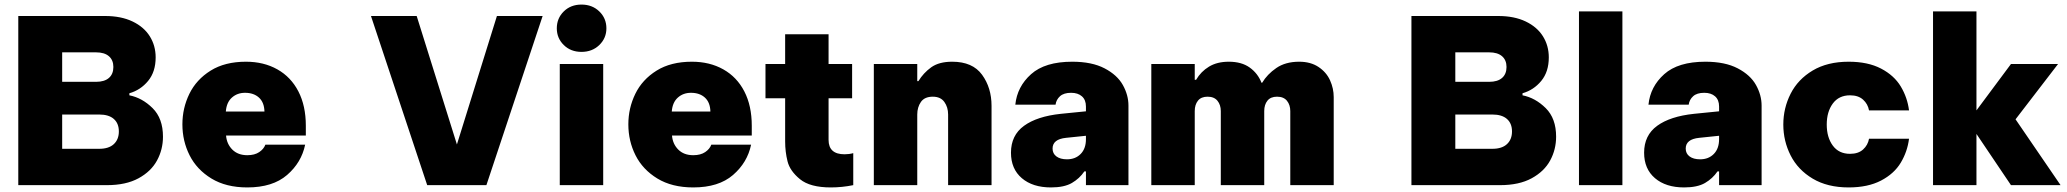

<svg xmlns="http://www.w3.org/2000/svg" viewBox="-20 -810 9045 840"><path d="M546 -393Q602 -382 647.5 -337Q693 -292 693 -212Q693 -156 667 -108Q641 -60 586 -30Q531 0 448 0H60V-740H440Q510 -740 560 -716Q610 -692 635.5 -651Q661 -610 661 -559Q661 -496 628 -456Q595 -416 546 -402ZM252 -581V-452H400Q437 -452 456.5 -469Q476 -486 476 -517Q476 -547 456.5 -564Q437 -581 400 -581ZM414 -159Q456 -159 478 -179.5Q500 -200 500 -235Q500 -270 478 -289.5Q456 -309 414 -309H252V-159Z M778 -266Q778 -337 808.5 -399.5Q839 -462 901.5 -501Q964 -540 1056 -540Q1134 -540 1193.5 -506.5Q1253 -473 1285.5 -410Q1318 -347 1318 -260V-217H969Q972 -180 996.5 -155.5Q1021 -131 1062 -131Q1094 -131 1114 -144.5Q1134 -158 1141 -177H1315Q1299 -99 1236 -44.5Q1173 10 1062 10Q969 10 905 -29Q841 -68 809.5 -130.5Q778 -193 778 -266ZM1137 -322Q1136 -362 1113 -383Q1090 -404 1052 -404Q1018 -404 994.5 -383Q971 -362 968 -322Z M1979 -178 2154 -740H2354L2108 0H1849L1603 -740H1803Z M2416 -686Q2416 -730 2446.5 -760Q2477 -790 2524 -790Q2571 -790 2602 -760Q2633 -730 2633 -686Q2633 -643 2602 -613Q2571 -583 2524 -583Q2477 -583 2446.5 -613Q2416 -643 2416 -686ZM2619 0H2429V-530H2619Z M2729 -266Q2729 -337 2759.5 -399.5Q2790 -462 2852.5 -501Q2915 -540 3007 -540Q3085 -540 3144.5 -506.5Q3204 -473 3236.5 -410Q3269 -347 3269 -260V-217H2920Q2923 -180 2947.5 -155.5Q2972 -131 3013 -131Q3045 -131 3065 -144.5Q3085 -158 3092 -177H3266Q3250 -99 3187 -44.5Q3124 10 3013 10Q2920 10 2856 -29Q2792 -68 2760.5 -130.5Q2729 -193 2729 -266ZM3088 -322Q3087 -362 3064 -383Q3041 -404 3003 -404Q2969 -404 2945.5 -383Q2922 -362 2919 -322Z M3713 -140V0Q3664 10 3615 10Q3524 10 3480 -26Q3436 -62 3425.5 -104Q3415 -146 3415 -191V-380H3329V-530H3415V-660H3605V-530H3708V-380H3605V-198Q3605 -135 3675 -135Q3695 -135 3713 -140Z M3803 0V-530H3993V-455H3998Q4020 -491 4054 -515.5Q4088 -540 4146 -540Q4235 -540 4276.5 -483Q4318 -426 4318 -347V0H4128V-309Q4128 -341 4111.5 -364Q4095 -387 4061 -387Q4025 -387 4009 -364Q3993 -341 3993 -309V0Z M4917 -348V0H4731V-60H4724Q4703 -29 4669.5 -9.5Q4636 10 4578 10Q4498 10 4450.5 -30.5Q4403 -71 4403 -142Q4403 -218 4460 -259.5Q4517 -301 4621 -312L4731 -323V-344Q4731 -373 4713.5 -388.5Q4696 -404 4666 -404Q4634 -404 4617.5 -389Q4601 -374 4598 -352H4422Q4430 -431 4491 -485.5Q4552 -540 4671 -540Q4757 -540 4812.5 -511Q4868 -482 4892.5 -438Q4917 -394 4917 -348ZM4731 -201V-216L4644 -207Q4585 -201 4585 -160Q4585 -138 4602 -125.5Q4619 -113 4648 -113Q4685 -113 4708 -136.5Q4731 -160 4731 -201Z M5815 -385V0H5625V-324Q5625 -351 5610.5 -369Q5596 -387 5567 -387Q5539 -387 5525 -369.5Q5511 -352 5511 -324V0H5321V-324Q5321 -351 5306.5 -369Q5292 -387 5263 -387Q5235 -387 5221 -369.5Q5207 -352 5207 -324V0H5017V-530H5207V-461H5213Q5234 -497 5269.5 -518.5Q5305 -540 5356 -540Q5412 -540 5447.5 -514.5Q5483 -489 5499 -448H5502Q5524 -485 5564 -512.5Q5604 -540 5664 -540Q5714 -540 5748.5 -517Q5783 -494 5799 -458.5Q5815 -423 5815 -385Z M6641 -393Q6697 -382 6742.5 -337Q6788 -292 6788 -212Q6788 -156 6762 -108Q6736 -60 6681 -30Q6626 0 6543 0H6155V-740H6535Q6605 -740 6655 -716Q6705 -692 6730.5 -651Q6756 -610 6756 -559Q6756 -496 6723 -456Q6690 -416 6641 -402ZM6347 -581V-452H6495Q6532 -452 6551.5 -469Q6571 -486 6571 -517Q6571 -547 6551.5 -564Q6532 -581 6495 -581ZM6509 -159Q6551 -159 6573 -179.5Q6595 -200 6595 -235Q6595 -270 6573 -289.5Q6551 -309 6509 -309H6347V-159Z M7078 0H6888V-760H7078Z M7687 -348V0H7501V-60H7494Q7473 -29 7439.5 -9.5Q7406 10 7348 10Q7268 10 7220.5 -30.5Q7173 -71 7173 -142Q7173 -218 7230 -259.5Q7287 -301 7391 -312L7501 -323V-344Q7501 -373 7483.5 -388.5Q7466 -404 7436 -404Q7404 -404 7387.5 -389Q7371 -374 7368 -352H7192Q7200 -431 7261 -485.5Q7322 -540 7441 -540Q7527 -540 7582.5 -511Q7638 -482 7662.5 -438Q7687 -394 7687 -348ZM7501 -201V-216L7414 -207Q7355 -201 7355 -160Q7355 -138 7372 -125.5Q7389 -113 7418 -113Q7455 -113 7478 -136.5Q7501 -160 7501 -201Z M7782 -265Q7782 -337 7814 -400Q7846 -463 7910.5 -501.5Q7975 -540 8068 -540Q8152 -540 8209.5 -510Q8267 -480 8296 -431.5Q8325 -383 8332 -327H8157Q8152 -355 8131 -374Q8110 -393 8074 -393Q8025 -393 7998.5 -357Q7972 -321 7972 -265Q7972 -209 7998.5 -173Q8025 -137 8074 -137Q8110 -137 8131 -156Q8152 -175 8157 -203H8332Q8325 -147 8296 -98.5Q8267 -50 8209.5 -20Q8152 10 8068 10Q7975 10 7910.5 -28.5Q7846 -67 7814 -130Q7782 -193 7782 -265Z M8798 -288 8995 0H8778L8627 -224V0H8437V-760H8627V-327L8778 -530H8984Z"/></svg>

Font: Be Vietnam Black
Style: Regular
Weight: 900
Designer: Lam Bao; Tony Le; Vietanh Nguyen
Foundry: Yellow Type Foundry
Version: Version 5.000